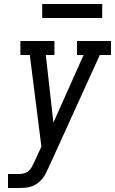

<svg xmlns="http://www.w3.org/2000/svg" viewBox="-20 -940 575 960"><path d="M20 0V-70H73Q86 -70 99 -73Q112 -76 122.5 -85Q133 -94 139.5 -106Q146 -118 152 -131L187 -207L129 -665H82V-735H252V-665H209L247 -327L398 -665H365V-735H535V-665H479L223 -102Q221 -99 220 -96Q219 -93 217 -91V-90Q211 -76 203 -62.5Q195 -49 184 -38Q173 -27 160 -18.5Q147 -10 132 -6Q117 -2 102.5 -1Q88 0 73 0ZM191 -850V-920H491V-850Z"/></svg>

Font: Iosevka Gothic
Style: Italic
Weight: 400
Italic angle: -9°
Monospace: yes
Designer: Belleve Invis
Foundry: Belleve Invis
Version: Version 15.5.1; ttfautohint (v1.8.4)